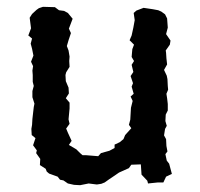

<svg xmlns="http://www.w3.org/2000/svg" viewBox="-20 -531 585 563"><path d="M215 12 197 11 179 7 166 -2 156 -4 149 -13 124 -22 117 -28 114 -36 97 -47 98 -65 86 -82 88 -90 77 -105 84 -126 73 -135 72 -153 74 -165 75 -182 79 -217 81 -227 75 -246V-264L79 -279L76 -291V-311L75 -324L77 -337L71 -350L78 -368L74 -388L70 -403L74 -418L63 -427L71 -448L67 -479L74 -490L87 -502L94 -507L106 -511L141 -510L153 -501L168 -499L179 -493L193 -476L182 -447L188 -434L181 -413L176 -396L181 -383L184 -365L183 -352L184 -335L174 -319L172 -311L173 -293L181 -274L182 -257L173 -243L184 -230V-213L181 -181L184 -168L174 -154L179 -142L190 -118L182 -106L204 -93L215 -82L222 -76H231L268 -73L276 -82L301 -89L316 -97V-107L331 -114L342 -123L347 -135L365 -155L358 -165L362 -180L364 -215L369 -235L363 -248L372 -256L366 -277L370 -287L363 -308L371 -320L366 -341L373 -352L366 -364L368 -387L373 -400L360 -413L366 -427L371 -450L375 -472L372 -493L380 -500L401 -508L428 -504L444 -501L453 -497L464 -489L470 -477L472 -450L467 -431L480 -412L478 -400L466 -383L467 -376L468 -360L470 -342L461 -326L469 -309L471 -299L472 -279L473 -268L468 -256L470 -243L472 -226V-207L466 -195L465 -176L469 -162L464 -153L461 -134L467 -123L468 -103L471 -87L465 -79L469 -60L476 -51L484 -21L467 -13L459 4H443L414 7L412 -1L395 -19L393 -49L365 -48L358 -38L329 -25L316 -16L301 -6L287 4L277 8L264 10L240 7Z"/></svg>

Font: Winky Rough
Style: Regular
Weight: 400
Designer: Simon Atzbach
Foundry: typofactur
Version: Version 1.206